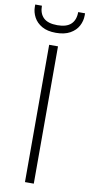

<svg xmlns="http://www.w3.org/2000/svg" viewBox="-125 -925 451 964"><g transform="rotate(10 100.0 -443.5)"><path d="M77 0V-700H122V0ZM99 -765Q56 -765 28 -781Q0 -797 -13.5 -822.5Q-27 -848 -27 -875V-887H7Q7 -847 29.5 -825.5Q52 -804 100 -804Q147 -804 169.5 -825.5Q192 -847 192 -887H227V-876Q227 -848 213.5 -822.5Q200 -797 171.5 -781Q143 -765 99 -765Z"/></g></svg>

Font: DM Sans 18pt ExtraLight
Style: Regular
Weight: 250
Designer: Colophon Foundry, Jonny Pinhorn
Foundry: Colophon Foundry
Version: Version 4.004;gftools[0.9.30]